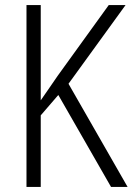

<svg xmlns="http://www.w3.org/2000/svg" viewBox="-20 -734 523 754"><path d="M481 0 249 -405 473 -714H407L207 -437C180 -397 157 -365 140 -340V-714H84V0H140V-281L209 -361L416 0Z"/></svg>

Font: Noto Sans Display SemiCondensed Light
Style: Regular
Weight: 300
Width: 4
Designer: Monotype Design Team
Foundry: Monotype Imaging Inc.
Version: Version 1.900